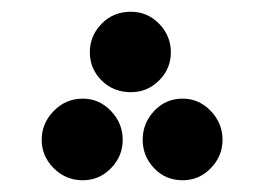

<svg xmlns="http://www.w3.org/2000/svg" viewBox="-20 -281 450 327"><path d="M203 -124Q173 -124 153 -144Q133 -164 133 -192Q133 -220 153 -240.5Q173 -261 203 -261Q231 -261 251 -240.5Q271 -220 271 -192Q271 -164 251 -144Q231 -124 203 -124ZM121 26Q92 26 71.5 5.5Q51 -15 51 -43Q51 -71 71.5 -92Q92 -113 121 -113Q149 -113 169 -92Q189 -71 189 -43Q189 -15 169 5.5Q149 26 121 26ZM291 26Q262 26 242.5 5.5Q223 -15 223 -43Q223 -71 242.5 -92Q262 -113 291 -113Q319 -113 339 -92Q359 -71 359 -43Q359 -15 339 5.5Q319 26 291 26Z"/></svg>

Font: Noto Sans Arabic ExtCond ExtBd
Style: Regular
Weight: 800
Width: 2
Designer: Monotype Design Team, Nadine Chahine, Nizar Qandah and Khaled Hosny
Foundry: Monotype Imaging Inc.
Version: Version 2.012; ttfautohint (v1.8.4.7-5d5b)